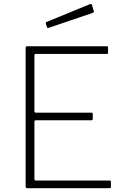

<svg xmlns="http://www.w3.org/2000/svg" viewBox="-20 -984 652 1004"><path d="M123 -742H538Q545 -742 545 -735V-709Q545 -705 543.5 -703.5Q542 -702 537 -702H169Q164 -702 162 -700.5Q160 -699 160 -693V-402Q160 -398 162 -396.5Q164 -395 169 -395H458Q465 -395 465 -388V-362Q465 -358 463.5 -356.5Q462 -355 457 -355H169Q164 -355 162 -353.5Q160 -352 160 -346V-49Q160 -43 162 -41.5Q164 -40 169 -40H552Q557 -40 558.5 -38.5Q560 -37 560 -33V-7Q560 0 553 0H123Q118 0 116 -2Q114 -4 114 -10V-732Q114 -738 116 -740Q118 -742 123 -742ZM470 -928 471 -924Q471 -919 463 -916L236 -839Q234 -838 231 -838Q226 -838 225 -844L220 -859Q219 -863 220 -865.5Q221 -868 223 -869L452 -963Q454 -964 456.5 -963Q459 -962 460 -960Z"/></svg>

Font: Libre Franklin Thin
Style: Regular
Weight: 250
Designer: Pablo Impallari, Rodrigo Fuenzalida
Foundry: Impallari Type
Version: Version 1.002; ttfautohint (v1.5)